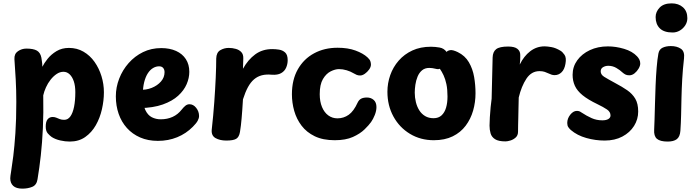

<svg xmlns="http://www.w3.org/2000/svg" viewBox="-20 -828 4141 1142"><path d="M65.8 -476Q64 -507.9 86.7 -523.4Q109.3 -539 137 -539Q178.4 -539 199.3 -527.1Q220.1 -515.1 226 -485.6Q227.8 -474.9 228.8 -466.8Q229.8 -458.8 230.9 -450.4Q232 -442 232 -430.8Q242.2 -451.9 263.1 -478.1Q283.9 -504.3 315.9 -523.7Q347.9 -543 390 -543Q438.2 -543 476.8 -520.5Q515.4 -498 542.2 -460.1Q569 -422.2 583.5 -375.2Q598 -328.1 598 -279Q598 -230.1 586.3 -178.3Q574.6 -126.4 549.9 -83.2Q525.3 -40 486.9 -13Q448.6 14 395 14Q367.7 14 338.3 7.3Q309 0.7 287.7 -13Q276.2 -21 264.1 -34.7Q252 -48.4 252 -75.1Q252 -104.9 263.3 -118.6Q274.7 -132.2 292.9 -132.2Q304.9 -132.2 314.7 -128.1Q324.4 -123.9 335.5 -119.6Q346.6 -115.3 361.8 -115.3Q384.2 -115.3 398.7 -135.8Q413.2 -156.2 420.6 -193.2Q428 -230.2 428 -280Q428 -317.3 419 -344.2Q410 -371 394.1 -386Q378.2 -401 357.6 -401Q336.1 -401 316.7 -387.8Q297.2 -374.7 280.8 -353.8Q264.4 -333 253.4 -308.4Q242.3 -283.8 237.2 -260.9Q239.2 -154.4 235.1 -66.7Q231 21.1 222.8 95.7Q214.6 170.3 203.1 238.7Q197.8 272.6 171.8 283.3Q145.9 294 113 294Q76.7 294 58.8 277.7Q41 261.4 41 232.7Q41 221.7 46.5 189Q52 156.3 59 100.3Q66 44.3 71.5 -35.8Q77 -116 77 -222Q77 -290 73.5 -355.4Q70 -420.9 65.8 -476Z M918.7 9.9Q860 9.9 813.6 -10.4Q767.2 -30.7 734.9 -66.6Q702.6 -102.4 685.8 -150.7Q669 -199 669 -255Q669 -309 689 -360.5Q709 -412 745.3 -453Q781.6 -494 830.6 -518Q879.7 -542 938.8 -542Q989.4 -542 1027.2 -525Q1064.9 -508 1085.4 -476.3Q1106 -444.7 1106 -400.6Q1106 -364.1 1090.1 -327.2Q1074.2 -290.2 1039.7 -258.6Q1005.2 -227 948.6 -206.7Q891.9 -186.4 810.1 -184.9L809.3 -294.1Q849 -291.9 882.6 -305.4Q916.2 -318.9 937.4 -343.2Q958.7 -367.6 958.7 -398.4Q958.7 -414.4 950.4 -424Q942.1 -433.6 926.3 -433.6Q908 -433.6 890.7 -423.5Q873.3 -413.4 859.6 -392.6Q845.8 -371.7 837.6 -339.3Q829.4 -307 829.4 -262.7Q829.4 -205.3 844.2 -174.1Q858.9 -142.8 883.1 -130.6Q907.2 -118.4 936 -118.4Q975 -118.4 1006.6 -132.8Q1038.1 -147.1 1060.7 -176.1Q1072.1 -190.6 1083 -199.3Q1093.9 -208 1107 -208Q1130 -208 1147 -186.4Q1164 -164.8 1164 -138Q1164 -125 1155.9 -109.9Q1147.8 -94.8 1127 -74Q1086.9 -33.4 1034.1 -11.8Q981.3 9.9 918.7 9.9Z M1266.1 -480Q1267.1 -516 1290.2 -529.5Q1313.2 -543 1340.1 -543Q1362.2 -543 1382.4 -537.3Q1402.7 -531.7 1415.4 -518Q1428.1 -504.3 1427.1 -480L1425.1 -419Q1455.2 -473 1497.9 -504.5Q1540.7 -536 1599.1 -536Q1618.8 -536 1639.9 -532.7Q1661 -529.4 1676.1 -515.7Q1691.1 -501.9 1691.1 -470Q1691.1 -446.6 1681.8 -425.4Q1672.6 -404.3 1651.7 -392.7Q1630.8 -381 1596.1 -383.6Q1563 -386.8 1537.2 -380.1Q1511.4 -373.4 1491.2 -356.2Q1470.9 -339 1454.8 -309.6Q1438.8 -280.2 1425.1 -237Q1422.9 -202.3 1421.1 -174.6Q1419.2 -146.9 1417.1 -124.1Q1415 -101.3 1412.8 -81.6Q1410.6 -61.8 1407.3 -43Q1402.2 -12.7 1384.8 -2.3Q1367.4 8 1326.1 8Q1287.6 8 1261.7 -6.8Q1235.9 -21.7 1239.4 -57Q1248.9 -142.1 1254.5 -220.4Q1260.1 -298.8 1263.1 -365.4Q1266.1 -432 1266.1 -480Z M2165.6 -487Q2179 -474.6 2182.7 -464.3Q2186.3 -454.1 2186.3 -443.8Q2186.3 -429.7 2175.6 -414.6Q2164.8 -399.6 2150.1 -389.3Q2135.4 -379 2122.1 -379Q2110.6 -379 2101.3 -382.8Q2092.1 -386.6 2083.3 -392Q2065.4 -403 2042 -410Q2018.6 -417 1996.3 -417Q1973.8 -417 1946.9 -403.6Q1920 -390.1 1900.8 -357.8Q1881.7 -325.4 1881.7 -268Q1881.7 -223.9 1895.3 -191.4Q1908.9 -158.9 1932.7 -141.5Q1956.6 -124.1 1987.1 -124.1Q2024.1 -124.1 2054 -145.2Q2083.9 -166.3 2107.3 -218Q2115.1 -234.3 2128.3 -241.2Q2141.6 -248 2162.3 -248Q2186.3 -248 2202.7 -233.6Q2219.1 -219.1 2219.1 -191.1Q2219.1 -168.9 2209.3 -144.2Q2199.4 -119.4 2187.2 -102.2Q2174.6 -84.1 2148.3 -58.4Q2122 -32.7 2078.9 -13.3Q2035.9 6 1971 6Q1900.9 6 1852.3 -17.5Q1803.7 -41 1773.7 -80.5Q1743.7 -120 1730 -168.5Q1716.3 -217 1716.3 -267Q1716.3 -354 1751.6 -415.9Q1786.9 -477.9 1848.2 -510.9Q1909.4 -544 1987.8 -544Q2049.7 -544 2094.8 -527.3Q2140 -510.6 2165.6 -487Z M2560.3 6Q2481.2 6 2418.6 -31.8Q2355.9 -69.6 2320.1 -135Q2284.3 -200.4 2284.3 -282Q2284.3 -333.4 2301.2 -381.3Q2318 -429.1 2351.3 -467.3Q2384.6 -505.6 2432.7 -527.8Q2480.8 -550 2543.3 -550Q2568.2 -550 2594.6 -545.3Q2621 -540.7 2636.3 -519Q2641.2 -526.3 2656.4 -529.6Q2671.6 -532.9 2702.6 -518.1Q2745.9 -497.1 2768.8 -457.8Q2791.7 -418.6 2800 -370.6Q2808.3 -322.7 2808.3 -273Q2808.3 -219.7 2794 -169.9Q2779.7 -120.2 2749.8 -80.3Q2719.9 -40.3 2672.8 -17.2Q2625.7 6 2560.3 6ZM2558.7 -124.9Q2588.2 -124.9 2606.4 -141.8Q2624.7 -158.7 2633.2 -187.7Q2641.7 -216.7 2641.7 -254Q2641.7 -296.9 2635.2 -327.4Q2628.7 -358 2618.4 -380Q2608.1 -402 2596.1 -419Q2587.1 -414.4 2569.4 -419.2Q2551.7 -424 2533.2 -424Q2507.2 -424 2490.2 -409.7Q2473.1 -395.3 2463.7 -372.3Q2454.2 -349.3 2450.6 -323.8Q2446.9 -298.3 2446.9 -277Q2446.9 -247.8 2453.7 -220.4Q2460.4 -193.1 2474 -171.6Q2487.6 -150.1 2508.8 -137.5Q2530 -124.9 2558.7 -124.9Z M2910.1 -485.9Q2911.1 -520.1 2931.3 -535.7Q2951.6 -551.2 3002.4 -551.2Q3040.7 -551.2 3057.6 -537.4Q3074.4 -523.7 3074.4 -502.1Q3074.4 -496.1 3074.4 -487.4Q3074.4 -478.7 3073.9 -468.3Q3073.4 -458 3071.4 -444Q3095.8 -494 3133.7 -523.2Q3171.6 -552.3 3219.1 -552.3Q3235.1 -552.3 3260.4 -547.8Q3285.8 -543.2 3313.8 -526.2Q3325.8 -519.2 3337.8 -501.8Q3349.8 -484.4 3343.3 -448.7Q3337.7 -415 3320.1 -398.1Q3302.6 -381.1 3279.1 -381.1Q3269.1 -381.1 3260.6 -383.9Q3252.1 -386.8 3243.3 -391Q3232.6 -396.2 3219.6 -400.6Q3206.7 -404.9 3188.9 -404.9Q3140.8 -404.9 3111.1 -360Q3081.4 -315.1 3065.4 -248Q3064.4 -214 3063.9 -184.5Q3063.4 -155 3062.8 -129.9Q3062.2 -104.9 3061.7 -83.4Q3061.2 -61.9 3061.2 -44.9Q3061.2 -22.6 3047.3 -10.1Q3033.4 2.4 3015.9 7.7Q2998.4 13 2986.4 13Q2945 13 2924.7 0Q2904.3 -13 2898 -34.5Q2891.7 -56 2891.7 -81Q2891.7 -101 2893.6 -131Q2895.4 -161 2898.3 -191Q2901.2 -221 2904.2 -241Z M3769.3 -492.8Q3777.1 -484.8 3782.6 -474.1Q3788.1 -463.3 3788.1 -450.1Q3788.1 -436.6 3778.5 -420.1Q3768.9 -403.6 3754.2 -391.8Q3739.6 -380.1 3723.1 -380.1Q3708.4 -380.1 3699.3 -385.1Q3690.1 -390.1 3682.3 -397.1Q3667.7 -411.3 3645.7 -424Q3623.8 -436.7 3598.1 -436.7Q3580.7 -436.7 3566.8 -428.4Q3552.9 -420.2 3552.9 -403.6Q3552.9 -384.2 3573.4 -371.3Q3593.9 -358.4 3640.7 -333.1Q3680.3 -312.2 3710.9 -291.1Q3741.4 -269.9 3758.7 -240.7Q3775.9 -211.4 3775.9 -164.4Q3775.9 -118.2 3751.3 -79Q3726.8 -39.8 3681.9 -15.9Q3637.1 8 3576.4 8Q3521.4 8 3467.4 -7.2Q3413.4 -22.3 3375.4 -54.6Q3366.9 -62.1 3360.4 -71.6Q3353.9 -81 3353.9 -96.6Q3353.9 -123.1 3371.9 -145.8Q3390 -168.4 3410.9 -168.4Q3419 -168.4 3424.9 -166.4Q3430.8 -164.4 3437.8 -159.4Q3469.8 -138.3 3499.1 -125.3Q3528.4 -112.3 3562.4 -112.3Q3585.7 -112.3 3598.5 -120.1Q3611.3 -127.9 3611.3 -141.3Q3611.3 -162.6 3590.1 -177Q3568.8 -191.4 3534.1 -208.1Q3477.2 -235.3 3445 -261.7Q3412.8 -288 3399.3 -317.7Q3385.8 -347.3 3385.8 -382.9Q3385.8 -431.1 3413.4 -469.3Q3441 -507.6 3488.4 -529.8Q3535.8 -552.1 3595.8 -552.1Q3642.8 -552.1 3692 -537.5Q3741.2 -522.9 3769.3 -492.8Z M3896 -509Q3900.6 -534.7 3921.2 -544.3Q3941.9 -554 3970.3 -554Q4006.3 -554 4029.9 -538Q4053.6 -522 4048.4 -480Q4041 -415.3 4037.8 -357.3Q4034.6 -299.2 4033.4 -246.3Q4032.3 -193.4 4031.2 -144.7Q4030.1 -96 4026.9 -50Q4024.3 -14.4 4005.5 -0.2Q3986.7 14 3951.3 14Q3906.3 14 3887.3 -2.4Q3868.3 -18.9 3870.9 -57Q3872.1 -76.1 3873.2 -116.8Q3874.3 -157.4 3875.8 -210.7Q3877.3 -263.9 3879.4 -319.8Q3881.6 -375.8 3885.7 -425.4Q3889.8 -475.1 3896 -509ZM3879.6 -726.7Q3879.6 -757.8 3903.6 -782.9Q3927.7 -808 3974.6 -808Q4016 -808 4042.2 -784.7Q4068.3 -761.4 4068.3 -719.8Q4068.3 -696.6 4055.7 -677.1Q4043 -657.7 4023.4 -646.2Q4003.8 -634.7 3980.6 -634.7Q3929.4 -634.7 3904.5 -659.4Q3879.6 -684.2 3879.6 -726.7Z"/></svg>

Font: Playpen Sans Hebrew
Style: Regular
Weight: 400
Designer: Tom Grace, Laura Meseguer, Veronika Burian, José Scaglione
Foundry: TypeTogether
Version: Version 2.000